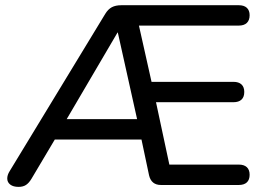

<svg xmlns="http://www.w3.org/2000/svg" viewBox="-20 -712 1025 739"><path d="M17.2 -53.3 385.2 -658.8Q395.9 -676.4 410.4 -684.2Q425 -691.9 447 -691.9H899Q919.4 -691.9 930.1 -681.9Q940.8 -671.9 940.8 -653.5Q940.8 -634.1 930.1 -623.8Q919.4 -613.5 899 -613.5H486.6L508 -643.7L569.1 -371L535.8 -397H878.4Q898.8 -397 909.5 -387Q920.2 -377 920.2 -358Q920.2 -338.6 909.5 -328.6Q898.8 -318.6 878.4 -318.6H552.6L575 -344.2L638.3 -48.2L601.7 -78.5H899Q919.4 -78.5 930.1 -68.5Q940.8 -58.4 940.8 -39.4Q940.8 -20 930.1 -10Q919.4 0 899 0H599.5Q562.6 0 553.8 -36.9L518.6 -203.2L552.4 -175H169L206.2 -200.7L101.1 -23.8Q91.4 -7.6 80.1 -0.2Q68.8 7.3 51.4 7.3Q31.1 7.3 19.7 -1.4Q8.2 -10.1 7.9 -24.2Q7.6 -38.2 17.2 -53.3ZM223.1 -230.3 214.1 -253.4H530.6L513.3 -228.1L433.5 -586.7H432.3Z"/></svg>

Font: SN Pro Thin
Style: Regular
Weight: 200
Designer: Tobias Whetton
Foundry: Supernotes
Version: Version 1.003;Glyphs 3.3 (3324)